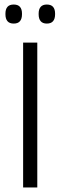

<svg xmlns="http://www.w3.org/2000/svg" viewBox="-20 -827 266 847"><path d="M144.5 0H82V-639H144.5ZM40.5 -723Q22 -723 13 -733.5Q4 -744 4 -764V-767Q4 -786.5 13 -796.8Q22 -807 40.5 -807Q59 -807 68 -796.8Q77 -786.5 77 -767V-764Q77 -744 68 -733.5Q59 -723 40.5 -723ZM186.5 -723Q168.5 -723 159.5 -733.5Q150.5 -744 150.5 -764V-767Q150.5 -786.5 159.5 -796.8Q168.5 -807 186.5 -807Q205 -807 214 -796.8Q223 -786.5 223 -767V-764Q223 -744 214 -733.5Q205 -723 186.5 -723Z"/></svg>

Font: Anek Gurmukhi Light
Style: Regular
Weight: 300
Designer: Sarang Kulkarni (Gurmukhi), Yesha Goshar (Latin)
Foundry: Ek Type
Version: Version 1.003